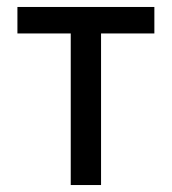

<svg xmlns="http://www.w3.org/2000/svg" viewBox="-20 -531 493 551"><path d="M183 0V-435H30V-511H423V-435H270V0Z"/></svg>

Font: Undotted
Style: Regular
Weight: 400
Designer: Delve Withrington, Dave Bailey, Thomas Jockin
Foundry: Delve Fonts LLC
Version: Version 4.000